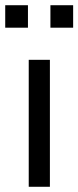

<svg xmlns="http://www.w3.org/2000/svg" viewBox="-34 -715 300 735"><path d="M76 0V-486H157V0ZM159 -609V-695H246V-609ZM-14 -609V-695H73V-609Z"/></svg>

Font: Nunito Sans 12pt ExtraLight 12pt
Style: Regular
Weight: 400
Version: Version 3.101;gftools[0.9.27]